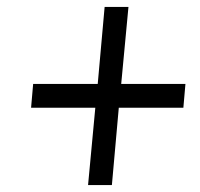

<svg xmlns="http://www.w3.org/2000/svg" viewBox="-20 -536 580 556"><path d="M352 -516 331 -293H517L511 -224H324L304 0H235L256 -224H70L76 -293H263L283 -516Z"/></svg>

Font: Karla Tamil Inclined
Style: Regular
Weight: 400
Designer: Jonathan Pinhorn
Foundry: Jonathan Pinhorn
Version: Version 1.001